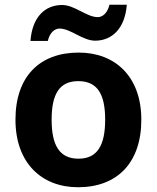

<svg xmlns="http://www.w3.org/2000/svg" viewBox="-20 -843 659 807"><path d="M108 -671H181C189 -706 210 -723 230 -723C277 -723 327 -672 380 -672C448 -672 505 -720 513 -823H440C432 -788 411 -771 391 -771C344 -771 294 -822 241 -822C172 -822 116 -775 108 -671ZM574 -340C574 -521 464 -622 311 -622C146 -622 45 -521 45 -340C45 -158 155 -56 308 -56C472 -56 574 -158 574 -340ZM197 -340C197 -448 230 -502 309 -502C389 -502 422 -448 422 -340C422 -232 389 -176 310 -176C230 -176 197 -232 197 -340Z"/></svg>

Font: Noto Sans Malayalam UI
Style: Bold
Weight: 700
Designer: Jelle Bosma - Monotype Design Team
Foundry: Monotype Imaging Inc.
Version: Version 2.104